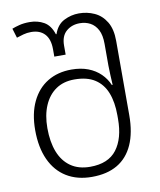

<svg xmlns="http://www.w3.org/2000/svg" viewBox="-86 -839 765 917"><g transform="rotate(-10 296.0 -380.0)"><path d="M286 10Q215 10 163.5 -21.5Q112 -53 84.5 -113Q57 -173 57 -257Q57 -337 84.5 -394.5Q112 -452 161.5 -482Q211 -512 277 -512Q323 -512 358 -498.5Q393 -485 417.5 -461Q442 -437 455 -406H459Q458 -424 456.5 -452Q455 -480 455 -500V-605Q455 -648 441.5 -673.5Q428 -699 405.5 -711Q383 -723 355 -723Q316 -723 289.5 -700Q263 -677 263 -631V-587H208V-623Q208 -672 184.5 -697Q161 -722 119 -722Q99 -722 81 -717Q63 -712 48 -707L34 -753Q49 -759 70.5 -764.5Q92 -770 120 -770Q159 -770 189.5 -752.5Q220 -735 234 -691H237Q252 -735 286.5 -752.5Q321 -770 359 -770Q399 -770 434 -754Q469 -738 490.5 -702.5Q512 -667 512 -610V-250Q512 -165 486 -107Q460 -49 410 -19.5Q360 10 286 10ZM286 -39Q374 -39 415 -93Q456 -147 456 -241V-259Q456 -323 438 -368.5Q420 -414 382 -438.5Q344 -463 283 -463Q230 -463 193 -437.5Q156 -412 136 -365.5Q116 -319 116 -256Q116 -189 135 -140.5Q154 -92 192 -65.5Q230 -39 286 -39Z"/></g></svg>

Font: Noto Sans Georgian Light
Style: Regular
Weight: 300
Version: Version 2.002